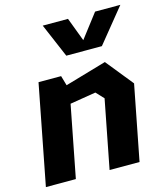

<svg xmlns="http://www.w3.org/2000/svg" viewBox="-120 -914 868 1006"><g transform="rotate(-15 314.0 -411.0)"><path d="M349 0H511.5L590.5 -405.5L471.5 -553L246.5 -487.5L231 -541H108.5L3.5 0H166L241.5 -388.5L382 -411.5L421 -370ZM206.5 -821.5H343.5L392 -693L490.5 -821.5H627.5L478 -637.5H285Z"/></g></svg>

Font: Monaspace Krypton ExtraBold
Style: Italic
Weight: 800
Italic angle: -11°
Designer: Riley Cran & the Lettermatic Team
Foundry: Lettermatic
Version: Version 1.101 (Monaspace Krypton)